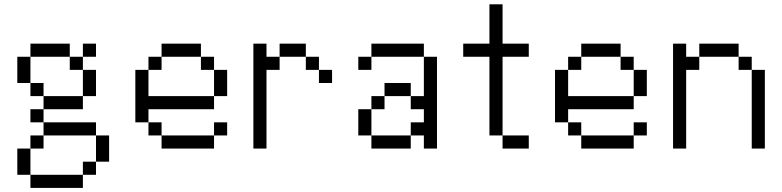

<svg xmlns="http://www.w3.org/2000/svg" viewBox="-20 -708 3728 915"><path d="M125 -500H312.5V-437.5H125ZM62.5 0H125V125H62.5ZM62.5 -437.5H125V-312.5H62.5ZM125 125H375V187.5H125ZM125 -62.5H187.5V0H125ZM125 -187.5H187.5V-125H125ZM125 -312.5H187.5V-250H125ZM187.5 -125H437.5V-62.5H187.5ZM187.5 -250H375V-187.5H187.5ZM312.5 -437.5H375V-375H312.5ZM375 62.5H437.5V125H375ZM375 -375H437.5V-250H375ZM375 -500H437.5V-437.5H375ZM437.5 -62.5H500V62.5H437.5Z M687.5 -375V-250H1000V-187.5H687.5V-125H625V-375ZM687.5 -125H750V-62.5H687.5ZM687.5 -437.5H750V-375H687.5ZM750 -62.5H1000V0H750ZM750 -500H937.5V-437.5H750ZM937.5 -437.5H1000V-375H937.5ZM1000 -125H1062.5V-62.5H1000ZM1000 -375H1062.5V-250H1000Z M1187.5 -500H1250V-437.5H1312.5V-375H1250V0H1187.5ZM1312.5 -500H1437.5V-437.5H1312.5ZM1437.5 -437.5H1500V-375H1437.5ZM1500 -375H1562.5V-312.5H1500Z M1687.5 -437.5H1750V-375H1687.5ZM1687.5 -187.5H1750V-62.5H1687.5ZM1750 -62.5H1937.5V0H1750ZM1750 -250H1812.5V-187.5H1750ZM1750 -500H2000V-437.5H1750ZM1812.5 -312.5H1937.5V-250H1812.5ZM1937.5 -125H2000V-187.5H1937.5V-250H2000V-437.5H2062.5V0H2000V-62.5H1937.5Z M2375 -500H2500V-437.5H2375V-62.5H2312.5V-437.5H2187.5V-500H2312.5V-687.5H2375ZM2375 -62.5H2500V0H2375Z M2687.5 -375V-250H3000V-187.5H2687.5V-125H2625V-375ZM2687.5 -125H2750V-62.5H2687.5ZM2687.5 -437.5H2750V-375H2687.5ZM2750 -62.5H3000V0H2750ZM2750 -500H2937.5V-437.5H2750ZM2937.5 -437.5H3000V-375H2937.5ZM3000 -125H3062.5V-62.5H3000ZM3000 -375H3062.5V-250H3000Z M3250 -500V-437.5H3312.5V-375H3250V0H3187.5V-500ZM3312.5 -500H3500V-437.5H3312.5ZM3500 -437.5H3562.5V-375H3500ZM3562.5 -375H3625V0H3562.5Z"/></svg>

Font: 寒蝉点阵体 16px
Style: Regular
Weight: 400
Designer: Designed by Warren2060
Foundry: ChillType
Version: Version 1.000